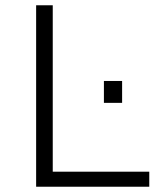

<svg xmlns="http://www.w3.org/2000/svg" viewBox="-20 -708 586 728"><path d="M117 0V-688H180V-57H546V0ZM374 -318V-401H443V-318Z"/></svg>

Font: Saira SemiExpanded Light
Style: Regular
Weight: 300
Width: 6
Designer: Hector Gatti with collaboration of the Omnibus-Type team
Foundry: Omnibus-Type
Version: Version 1.101